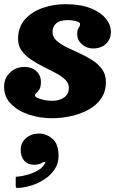

<svg xmlns="http://www.w3.org/2000/svg" viewBox="-59 -560 588 941"><path d="M278.5 -130.5Q278.5 -152.5 260.5 -169.8Q242.5 -187 214.2 -202Q186 -217 154.2 -232.8Q122.5 -248.5 94 -267.5Q65.5 -286.5 47.5 -311Q29.5 -335.5 29.5 -368.5Q29.5 -427 63.2 -464.8Q97 -502.5 150 -521Q203 -539.5 261.5 -539.5Q335 -539.5 384.8 -519.8Q434.5 -500 459.5 -469Q484.5 -438 484.5 -403.5Q484.5 -368 460.5 -345.2Q436.5 -322.5 396 -322.5Q366 -322.5 342.8 -342.8Q319.5 -363 319.5 -392.5Q319.5 -415.5 326.5 -423.5Q333.5 -431.5 333.5 -442.5Q333.5 -451 314.5 -456.2Q295.5 -461.5 274 -461.5Q234.5 -461.5 216.5 -445.5Q198.5 -429.5 198.5 -403.5Q198.5 -379 217.5 -361.5Q236.5 -344 266.2 -329.2Q296 -314.5 329.5 -299.5Q363 -284.5 392.8 -265.5Q422.5 -246.5 441.2 -220.8Q460 -195 460 -158.5Q460 -111 436.8 -77.2Q413.5 -43.5 374.5 -22.2Q335.5 -1 288.5 9.2Q241.5 19.5 194.5 19.5Q137.5 19.5 83.8 2Q30 -15.5 -4.5 -50Q-39 -84.5 -39 -135.5Q-39 -176 -10.2 -204Q18.5 -232 61.5 -232Q96.5 -232 119 -211.5Q141.5 -191 141.5 -159Q141.5 -134.5 134.2 -122.5Q127 -110.5 119.8 -104.8Q112.5 -99 112.5 -92.5Q112.5 -83 139.8 -74.5Q167 -66 201 -66Q230.5 -66 254.5 -82Q278.5 -98 278.5 -130.5ZM42.5 175.5Q42.5 138.5 69 116.5Q95.5 94.5 131.5 94.5Q168 94.5 198 119.8Q228 145 228 205Q228 240.5 209.8 268.5Q191.5 296.5 162.2 316.5Q133 336.5 98.8 347.8Q64.5 359 31.5 361Q22.5 361.5 20.2 359.8Q18 358 18 349V313.5Q18 306.5 20.8 306.2Q23.5 306 29.5 305.5Q51 303.5 77.8 295.8Q104.5 288 127 275Q149.5 262 159 244.5Q165.5 235 161 233.8Q156.5 232.5 149 237Q141.5 241.5 131.2 244.5Q121 247.5 108 247.5Q77.5 247.5 60 228Q42.5 208.5 42.5 175.5Z"/></svg>

Font: Besley* Heavy
Style: Italic
Weight: 800
Italic angle: -13°
Designer: Owen Earl
Foundry: indestructible type*
Version: Version 3.000; ttfautohint (v1.8.3)